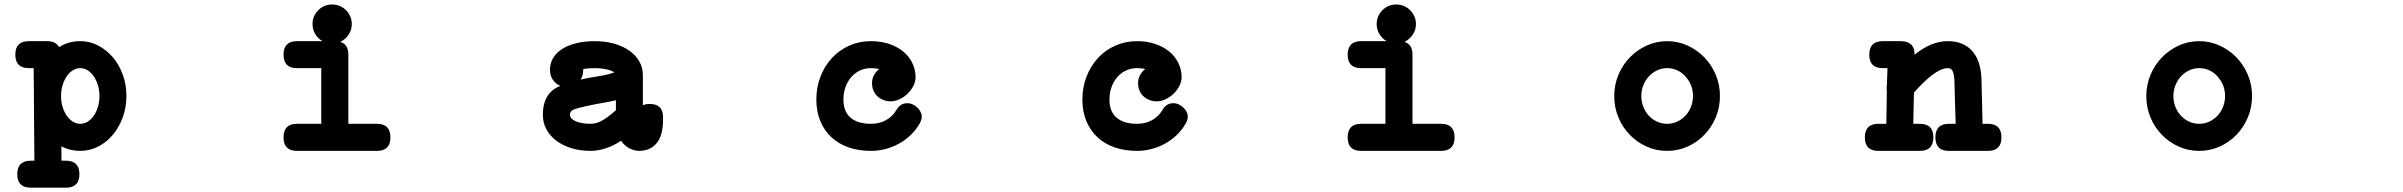

<svg xmlns="http://www.w3.org/2000/svg" viewBox="-20 -637 10877 869"><path d="M258.3 90.3H278.3Q339.4 90.3 339.4 151.4Q339.4 212.4 278.3 212.4H119.6Q58.1 212.4 58.1 151.4Q58.1 90.3 119.6 90.3H135.7Q135.3 35.6 134.8 -15.6Q134.3 -66.9 134 -117.9Q133.8 -168.9 133.3 -220.9Q132.8 -272.9 132.3 -328.6H110.4Q49.3 -328.6 49.3 -389.6Q49.3 -450.7 110.4 -450.7H193.4Q232.9 -450.7 247.1 -423.8Q290 -450.7 343.3 -450.7Q386.2 -450.7 424.3 -430.9Q462.4 -411.1 491 -377.4Q519.5 -343.8 535.9 -298.6Q552.2 -253.4 552.2 -202.6Q552.2 -151.9 535.9 -106.7Q519.5 -61.5 491.2 -27.6Q462.9 6.3 424.8 26.1Q386.7 45.9 343.3 45.9Q297.4 45.9 257.8 25.4ZM343.3 -76.7Q361.3 -76.7 377.2 -86.7Q393.1 -96.7 404.8 -113.8Q416.5 -130.9 423.3 -153.8Q430.2 -176.8 430.2 -202.6Q430.2 -228 423.3 -250.7Q416.5 -273.4 404.8 -290.8Q393.1 -308.1 377.2 -318.4Q361.3 -328.6 343.3 -328.6Q325.2 -328.6 309.3 -318.6Q293.5 -308.6 281.7 -291.3Q270 -273.9 263.2 -251Q256.3 -228 256.3 -202.6Q256.3 -176.8 263.2 -153.8Q270 -130.9 281.7 -113.8Q293.5 -96.7 309.3 -86.7Q325.2 -76.7 343.3 -76.7Z M1686 -76.7Q1747.1 -76.7 1747.1 -15.1Q1747.1 45.9 1686 45.9H1324.2Q1263.2 45.9 1263.2 -15.1Q1263.2 -76.7 1324.2 -76.7H1434.1V-328.6H1324.2Q1263.2 -328.6 1263.2 -389.6Q1263.2 -450.7 1324.2 -450.7H1439.9Q1419.4 -461.9 1407 -482.7Q1394.5 -503.4 1394.5 -528.3Q1394.5 -564 1420.4 -590.8Q1446.3 -616.7 1483.4 -616.7Q1502.4 -616.7 1518.8 -609.4Q1535.2 -602.1 1546.9 -590.1Q1558.6 -578.1 1565.4 -562Q1572.3 -545.9 1572.3 -528.3Q1572.3 -501.5 1557.6 -480Q1543 -458.5 1520 -447.3Q1556.6 -437 1556.6 -389.6V-76.7Z M2516.6 -248.5Q2495.1 -256.8 2482.2 -275.9Q2469.2 -294.9 2469.2 -320.8Q2469.2 -351.6 2484.1 -375.5Q2499 -399.4 2525.9 -416.3Q2552.7 -433.1 2589.8 -441.9Q2627 -450.7 2671.9 -450.7Q2719.2 -450.7 2759.3 -439.5Q2799.3 -428.2 2828.1 -408Q2856.9 -387.7 2873.3 -359.4Q2889.6 -331.1 2889.6 -297.4V-160.6Q2902.8 -166.5 2921.4 -166.5Q2949.7 -166.5 2965.3 -151.9Q2981 -137.2 2981 -106.4V-98.1Q2981 -24.9 2953.1 9.8Q2925.3 44.4 2876 45.9Q2850.1 45.9 2827.6 33.7Q2805.2 21.5 2791 0Q2721.2 45.9 2652.3 45.9Q2606.4 45.9 2567.1 33.9Q2527.8 22 2498.8 0.5Q2469.7 -21 2453.4 -51Q2437 -81.1 2437 -117.7Q2437 -217.3 2516.1 -248.5ZM2767.6 -183.6Q2750 -178.7 2731.7 -175.5Q2713.4 -172.4 2694.8 -168.9H2695.8Q2691.9 -168 2688.2 -167.7Q2684.6 -167.5 2680.7 -166.5Q2652.8 -161.1 2628.4 -155.5Q2604 -149.9 2583 -143.6Q2559.6 -136.2 2559.6 -117.7Q2559.6 -108.4 2566.7 -100.8Q2573.7 -93.3 2586.2 -87.9Q2598.6 -82.5 2615.5 -79.6Q2632.3 -76.7 2652.3 -76.7Q2681.6 -76.7 2709.5 -93.8Q2737.3 -110.8 2767.6 -138.2ZM2671.9 -328.6Q2640.1 -328.6 2619.6 -324.2V-319.8Q2619.6 -295.4 2607.9 -276.9Q2633.3 -282.7 2659.7 -287.1Q2686 -291 2712.2 -296.1Q2738.3 -301.3 2760.3 -309.1Q2749 -317.9 2724.9 -323.2Q2700.7 -328.6 2671.9 -328.6Z M4036.6 -138.2Q4054.2 -169.9 4086.4 -169.9Q4099.6 -169.9 4111.3 -164.3Q4123 -158.7 4132.1 -149.9Q4141.1 -141.1 4146.5 -130.6Q4151.9 -120.1 4151.9 -110.4Q4151.9 -94.2 4142.1 -77.1V-77.6Q4125.5 -48.3 4101.3 -25.4Q4077.1 -2.4 4048.3 13.4Q4019.5 29.3 3987.1 37.6Q3954.6 45.9 3921.9 45.9Q3865.7 45.9 3820.1 29.8Q3774.4 13.7 3742.2 -16.6Q3710 -46.9 3692.4 -89.8Q3674.8 -132.8 3674.8 -186.5Q3674.8 -242.2 3693.6 -290.5Q3712.4 -338.9 3745.4 -374.5Q3778.3 -410.2 3823.7 -430.4Q3869.1 -450.7 3921.9 -450.7Q3967.3 -450.7 4004.2 -438.2Q4041 -425.8 4067.4 -404.3Q4093.8 -382.8 4108.4 -353.5Q4123 -324.2 4124 -290.5V-288.1Q4124 -267.6 4114 -248.3Q4104 -229 4088.4 -213.6Q4072.8 -198.2 4052.7 -188.5Q4032.7 -178.7 4013.2 -178.2Q3995.6 -178.2 3980 -183.8Q3964.4 -189.5 3952.4 -200.2Q3940.4 -210.9 3933.6 -226.3Q3926.8 -241.7 3926.8 -261.2Q3926.8 -280.8 3935.8 -297.1Q3944.8 -313.5 3959.5 -324.7Q3942.4 -328.6 3921.9 -328.6Q3894 -328.6 3871.1 -317.4Q3848.1 -306.2 3831.8 -286.9Q3815.4 -267.6 3806.4 -241.7Q3797.4 -215.8 3797.4 -186.5Q3797.4 -131.8 3829.8 -104.2Q3862.3 -76.7 3921.9 -76.7Q3960 -76.7 3989.7 -93Q4019.5 -109.4 4036.6 -138.2Z M5240.7 -138.2Q5258.3 -169.9 5290.5 -169.9Q5303.7 -169.9 5315.4 -164.3Q5327.1 -158.7 5336.2 -149.9Q5345.2 -141.1 5350.6 -130.6Q5356 -120.1 5356 -110.4Q5356 -94.2 5346.2 -77.1V-77.6Q5329.6 -48.3 5305.4 -25.4Q5281.2 -2.4 5252.4 13.4Q5223.6 29.3 5191.2 37.6Q5158.7 45.9 5126 45.9Q5069.8 45.9 5024.2 29.8Q4978.5 13.7 4946.3 -16.6Q4914.1 -46.9 4896.5 -89.8Q4878.9 -132.8 4878.9 -186.5Q4878.9 -242.2 4897.7 -290.5Q4916.5 -338.9 4949.5 -374.5Q4982.4 -410.2 5027.8 -430.4Q5073.2 -450.7 5126 -450.7Q5171.4 -450.7 5208.3 -438.2Q5245.1 -425.8 5271.5 -404.3Q5297.9 -382.8 5312.5 -353.5Q5327.1 -324.2 5328.1 -290.5V-288.1Q5328.1 -267.6 5318.1 -248.3Q5308.1 -229 5292.5 -213.6Q5276.9 -198.2 5256.8 -188.5Q5236.8 -178.7 5217.3 -178.2Q5199.7 -178.2 5184.1 -183.8Q5168.5 -189.5 5156.5 -200.2Q5144.5 -210.9 5137.7 -226.3Q5130.9 -241.7 5130.9 -261.2Q5130.9 -280.8 5139.9 -297.1Q5148.9 -313.5 5163.6 -324.7Q5146.5 -328.6 5126 -328.6Q5098.1 -328.6 5075.2 -317.4Q5052.2 -306.2 5035.9 -286.9Q5019.5 -267.6 5010.5 -241.7Q5001.5 -215.8 5001.5 -186.5Q5001.5 -131.8 5033.9 -104.2Q5066.4 -76.7 5126 -76.7Q5164.1 -76.7 5193.8 -93Q5223.6 -109.4 5240.7 -138.2Z M6502.4 -76.7Q6563.5 -76.7 6563.5 -15.1Q6563.5 45.9 6502.4 45.9H6140.6Q6079.6 45.9 6079.6 -15.1Q6079.6 -76.7 6140.6 -76.7H6250.5V-328.6H6140.6Q6079.6 -328.6 6079.6 -389.6Q6079.6 -450.7 6140.6 -450.7H6256.3Q6235.8 -461.9 6223.4 -482.7Q6210.9 -503.4 6210.9 -528.3Q6210.9 -564 6236.8 -590.8Q6262.7 -616.7 6299.8 -616.7Q6318.8 -616.7 6335.2 -609.4Q6351.6 -602.1 6363.3 -590.1Q6375 -578.1 6381.8 -562Q6388.7 -545.9 6388.7 -528.3Q6388.7 -501.5 6374 -480Q6359.4 -458.5 6336.4 -447.3Q6373 -437 6373 -389.6V-76.7Z M7525.4 -450.7Q7574.2 -450.7 7617.7 -430.9Q7661.1 -411.1 7693.8 -377.4Q7726.6 -343.8 7745.6 -298.6Q7764.6 -253.4 7764.6 -202.6Q7764.6 -151.4 7745.8 -106.2Q7727.1 -61 7694.3 -27.1Q7661.6 6.8 7618.2 26.4Q7574.7 45.9 7525.4 45.9Q7476.1 45.9 7432.6 26.4Q7389.2 6.8 7356.4 -26.9Q7323.7 -60.5 7304.9 -105.7Q7286.1 -150.9 7286.1 -202.6Q7286.1 -253.4 7305.2 -298.6Q7324.2 -343.8 7356.9 -377.4Q7389.6 -411.1 7433.1 -430.9Q7476.6 -450.7 7525.4 -450.7ZM7607.4 -292.5Q7572.8 -328.6 7525.4 -328.6Q7501.5 -328.6 7480.2 -318.6Q7459 -308.6 7443.1 -291.5Q7427.2 -274.4 7418 -251.5Q7408.7 -228.5 7408.7 -202.6Q7408.7 -176.8 7417.5 -154.1Q7426.3 -131.3 7442.1 -114Q7458 -96.7 7479.2 -86.7Q7500.5 -76.7 7525.4 -76.7Q7549.8 -76.7 7571.3 -86.7Q7592.8 -96.7 7608.6 -113.8Q7624.5 -130.9 7633.5 -153.8Q7642.6 -176.8 7642.6 -202.6Q7642.6 -253.9 7606.9 -292.5Z M8501 -328.6Q8440.4 -328.6 8440.4 -389.6Q8440.4 -450.7 8501 -450.7H8584Q8613.8 -450.7 8629.9 -435.3Q8646 -419.9 8645.5 -389.6Q8685.5 -421.4 8721.9 -436Q8758.3 -450.7 8796.4 -450.7Q8866.2 -450.7 8905.8 -406.7Q8945.3 -362.8 8948.2 -279.8L8953.1 -76.7H8977.5Q9038.6 -76.7 9038.6 -15.1Q9038.6 45.9 8977.5 45.9H8800.8Q8739.7 45.9 8739.7 -15.1Q8739.7 -76.7 8800.8 -76.7H8831.5Q8830.1 -127 8828.4 -176.3Q8826.7 -225.6 8825.7 -275.9Q8823.7 -302.7 8817.4 -315.7Q8811 -328.6 8796.4 -328.6Q8780.3 -328.6 8762.2 -320.3Q8744.1 -312 8724.6 -297.1Q8705.1 -282.2 8684.3 -262Q8663.6 -241.7 8642.6 -217.8Q8642.1 -197.8 8641.8 -181.2Q8641.6 -164.6 8641.1 -148.4Q8640.6 -132.3 8640.4 -115Q8640.1 -97.7 8639.6 -76.7H8668.9Q8730.5 -76.7 8730.5 -15.1Q8730.5 45.9 8668.9 45.9H8481.4Q8420.4 45.9 8420.4 -15.1Q8420.4 -76.7 8481.4 -76.7H8517.6Q8518.6 -114.3 8518.8 -151.1Q8519 -188 8520 -226.1Q8519 -229 8519 -231.7Q8519 -234.4 8519 -237.3V-239.3Q8519 -247.1 8520.5 -254.4Q8520.5 -266.6 8520.8 -274.9Q8521 -283.2 8521.5 -290.8Q8522 -298.3 8522.2 -306.9Q8522.5 -315.4 8522.5 -328.6Z M9933.6 -450.7Q9982.4 -450.7 10025.9 -430.9Q10069.3 -411.1 10102.1 -377.4Q10134.8 -343.8 10153.8 -298.6Q10172.9 -253.4 10172.9 -202.6Q10172.9 -151.4 10154.1 -106.2Q10135.3 -61 10102.5 -27.1Q10069.8 6.8 10026.4 26.4Q9982.9 45.9 9933.6 45.9Q9884.3 45.9 9840.8 26.4Q9797.4 6.8 9764.6 -26.9Q9731.9 -60.5 9713.1 -105.7Q9694.3 -150.9 9694.3 -202.6Q9694.3 -253.4 9713.4 -298.6Q9732.4 -343.8 9765.1 -377.4Q9797.9 -411.1 9841.3 -430.9Q9884.8 -450.7 9933.6 -450.7ZM10015.6 -292.5Q9981 -328.6 9933.6 -328.6Q9909.7 -328.6 9888.4 -318.6Q9867.2 -308.6 9851.3 -291.5Q9835.4 -274.4 9826.2 -251.5Q9816.9 -228.5 9816.9 -202.6Q9816.9 -176.8 9825.7 -154.1Q9834.5 -131.3 9850.3 -114Q9866.2 -96.7 9887.5 -86.7Q9908.7 -76.7 9933.6 -76.7Q9958 -76.7 9979.5 -86.7Q10001 -96.7 10016.8 -113.8Q10032.7 -130.9 10041.7 -153.8Q10050.8 -176.8 10050.8 -202.6Q10050.8 -253.9 10015.1 -292.5Z"/></svg>

Font: Erica Type
Style: Bold Italic
Weight: 700
Monospace: yes
Designer: Peter Wiegel
Foundry: Peter Wiegel
Version: Version 1.000 2010 initial release